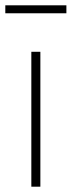

<svg xmlns="http://www.w3.org/2000/svg" viewBox="-28 -703 270 723"><path d="M90 0V-508H124V0ZM-8 -683H222V-653H-8Z"/></svg>

Font: IBM Plex Sans Cond ExtLt
Style: Regular
Weight: 200
Width: 3
Designer: Mike Abbink, Paul van der Laan, Pieter van Rosmalen
Foundry: Bold Monday
Version: Version 1.3